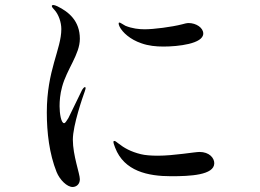

<svg xmlns="http://www.w3.org/2000/svg" viewBox="-20 -741 1040 767"><path d="M270 6C284 6 299 -4 299 -25C299 -47 271 -120 271 -183C271 -241 311 -355 319 -377C321 -384 322 -387 322 -389C322 -392 321 -393 319 -393C317 -393 314 -391 308 -382L253 -269C245 -257 241 -249 236 -249C224 -249 218 -288 218 -317C218 -338 220 -365 228 -394C247 -465 299 -524 299 -586C299 -658 254 -694 209 -716C203 -719 196 -721 193 -721C189 -721 187 -719 187 -717C187 -712 193 -707 197 -702C214 -684 225 -652 225 -625C225 -544 167 -461 167 -292C167 -211 177 -127 206 -54C219 -22 248 6 270 6ZM633 -555C691 -555 792 -566 792 -607C792 -630 764 -649 733 -649C727 -649 714 -646 708 -644C665 -633 594 -624 558 -624C535 -624 508 -627 481 -638C471 -643 461 -651 457 -651C455 -651 454 -650 454 -647C454 -644 455 -640 458 -634C469 -612 500 -583 545 -568C573 -558 603 -555 633 -555ZM664 -37C738 -37 836 -41 836 -89C836 -110 816 -134 777 -134C758 -134 674 -119 611 -119C583 -119 559 -121 543 -125C502 -135 476 -150 453 -168C446 -173 441 -178 437 -178C434 -178 433 -176 433 -174C433 -171 435 -163 440 -151C476 -57 571 -37 664 -37Z"/></svg>

Font: Shippori Mincho OTF Medium
Style: Regular
Weight: 500
Designer: FONTDASU
Foundry: FONTDASU / Google Inc. / but / Adobe
Version: Version 3.300;hotconv 1.0.109;makeotfexe 2.5.65596